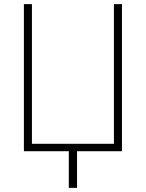

<svg xmlns="http://www.w3.org/2000/svg" viewBox="-20 -734 708 932"><path d="M572 0H354V178H314V0H96V-714H135V-36H533V-714H572Z"/></svg>

Font: Noto Sans Disp ExtLt
Style: Regular
Weight: 200
Designer: Monotype Design Team
Foundry: Monotype Imaging Inc.
Version: Version 2.000;GOOG;noto-source:20170915:90ef993387c0